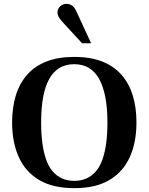

<svg xmlns="http://www.w3.org/2000/svg" viewBox="-20 -968 773 999"><path d="M367 11Q256 11 184.5 -31Q113 -73 78 -150Q43 -227 43 -331Q43 -409 62.5 -472Q82 -535 122 -580Q162 -625 223 -648.5Q284 -672 367 -672Q449 -672 510 -648.5Q571 -625 611 -580Q651 -535 670.5 -472Q690 -409 690 -331Q690 -227 655 -150Q620 -73 548.5 -31Q477 11 367 11ZM367 -27Q402 -27 430 -39.5Q458 -52 479 -76.5Q500 -101 513 -138Q526 -175 532.5 -223Q539 -271 539 -331Q539 -406 528 -462.5Q517 -519 496 -557Q475 -595 442.5 -614.5Q410 -634 367 -634Q322 -634 289.5 -614.5Q257 -595 236 -557Q215 -519 204.5 -462.5Q194 -406 194 -331Q194 -271 200.5 -223Q207 -175 220 -138Q233 -101 254 -76.5Q275 -52 303 -39.5Q331 -27 367 -27ZM407 -743 303 -856Q287 -875 283 -884.5Q279 -894 279 -904Q279 -922 293 -935Q307 -948 326 -948Q341 -948 353.5 -940Q366 -932 376 -912L454 -743Z"/></svg>

Font: Frank Ruhl Libre SemiBold
Style: Regular
Weight: 600
Designer: Yanek Iontef
Foundry: Fontef
Version: Version 6.003;gftools[0.9.30]